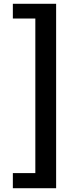

<svg xmlns="http://www.w3.org/2000/svg" viewBox="-20 -823 418 1016"><path d="M48 173H277V-803H48V-725H167V93H48Z"/></svg>

Font: Genne Gothic Bold
Style: Regular
Weight: 700
Designer: Ryoko NISHIZUKA (kana & ideographs); Paul D. Hunt (Latin, Greek & Cyrillic); Wenlong ZHANG (bopomofo); Sandoll Communica
Foundry: Adobe Systems Incorporated
Version: Version 1.004;PS 1.004;hotconv 16.6.51;makeotf.lib2.5.65220